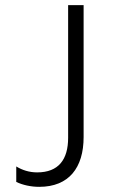

<svg xmlns="http://www.w3.org/2000/svg" viewBox="-20 -720 438 744"><path d="M132 4C247 4 304 -70 304 -189V-700H244V-186C244 -102 207 -52 124 -52C93 -52 66 -61 43 -75V-15C68 -3 100 4 132 4Z"/></svg>

Font: Fixel Text Light
Style: Regular
Weight: 300
Width: 4
Designer: AlfaBravo + MacPaw
Foundry: Kyrylo Tkachov, Marchela Mozhyna, Serhii Makarenko, Maria Weinstein, Zakhar Kryvoshyya
Version: Version 1.211